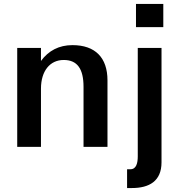

<svg xmlns="http://www.w3.org/2000/svg" viewBox="-20 -742 911 970"><path d="M187 -294C187 -383 232 -439 302 -439C370 -439 402 -395 402 -303V0H523V-336C523 -451 461 -514 346 -514C278 -514 225 -486 187 -434V-500H67V0H187ZM622 208H646C733 208 796 174 796 78V-500H676V48C676 81 669 113 639 113H622ZM667 -605H805V-722H667Z"/></svg>

Font: Perun SemiBold
Style: Regular
Weight: 600
Foundry: Copyright (c) Stefan Peev, Context Ltd, 2016
Version: Version 1.089